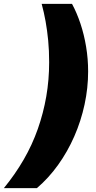

<svg xmlns="http://www.w3.org/2000/svg" viewBox="-87 -813 500 1000"><path d="M288 -793Q313 -747 332 -690Q351 -633 361.5 -569.5Q372 -506 372 -441Q372 -355 353.5 -269Q335 -183 300 -103Q265 -23 215.5 46Q166 115 105 167H-67Q-8 95 36.5 18Q81 -59 110 -141.5Q139 -224 154 -310.5Q169 -397 169 -489Q169 -550 164 -602Q159 -654 150.5 -701.5Q142 -749 130 -793Z"/></svg>

Font: Hubot Sans Condensed ExtraLight Black
Style: Italic
Weight: 900
Italic angle: -12.0243°
Version: Version 2.000